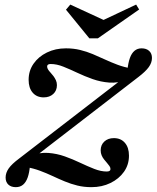

<svg xmlns="http://www.w3.org/2000/svg" viewBox="-20 -789 670 821"><path d="M47.6 11.3Q27.4 11.3 15.7 0.4Q4 -10.5 4 -29.8Q4 -50 17.3 -69Q30.6 -87.9 62.1 -111.3L523.4 -466.9L522.6 -447.6Q483.9 -433.1 447.2 -435.9Q410.5 -438.7 376.2 -450.8Q341.9 -462.9 310.5 -477.8Q279 -492.7 250.8 -504Q222.6 -515.3 196.8 -515.3Q181.5 -515.3 181.5 -504.8Q181.5 -498.4 185.5 -491.9Q189.5 -485.5 196 -478.6Q202.4 -471.8 208.5 -463.7Q214.5 -455.6 219 -446Q223.4 -436.3 223.4 -425Q223.4 -401.6 207.7 -387.1Q191.9 -372.6 166.9 -372.6Q137.1 -372.6 119.8 -392.7Q102.4 -412.9 102.4 -447.6Q102.4 -486.3 123.4 -516.5Q144.4 -546.8 180.6 -564.5Q216.9 -582.3 262.1 -582.3Q294.4 -582.3 322.6 -575.4Q350.8 -568.5 376.6 -557.7Q402.4 -546.8 428.6 -534.7Q454.8 -522.6 482.7 -512.1Q510.5 -501.6 543.5 -496L525 -490.3Q528.2 -521 535.5 -541.1Q542.7 -561.3 555.2 -571.8Q567.7 -582.3 585.5 -582.3Q605.6 -582.3 617.7 -571.4Q629.8 -560.5 629.8 -541.1Q629.8 -521 616.1 -502Q602.4 -483.1 571.8 -459.7L110.5 -104V-123.4Q150 -137.9 186.7 -135.1Q223.4 -132.3 257.3 -120.2Q291.1 -108.1 322.6 -93.1Q354 -78.2 382.7 -66.9Q411.3 -55.6 436.3 -55.6Q452.4 -55.6 452.4 -66.1Q452.4 -72.6 448 -79Q443.5 -85.5 437.5 -92.3Q431.5 -99.2 425 -107.3Q418.5 -115.3 414.5 -125Q410.5 -134.7 410.5 -146Q410.5 -169.4 426.2 -183.9Q441.9 -198.4 466.9 -198.4Q496.8 -198.4 514.1 -178.2Q531.5 -158.1 531.5 -123.4Q531.5 -84.7 510.1 -54.4Q488.7 -24.2 452.4 -6.5Q416.1 11.3 371 11.3Q338.7 11.3 310.9 4.4Q283.1 -2.4 256.9 -13.3Q230.6 -24.2 204.8 -36.3Q179 -48.4 150.8 -58.9Q122.6 -69.4 90.3 -75L108.1 -80.6Q105.6 -50.8 98.4 -30.2Q91.1 -9.7 78.6 0.8Q66.1 11.3 47.6 11.3ZM562.1 -769.4 575 -748.4 398.4 -625H362.1L262.1 -747.6L280.6 -769.4L446.8 -692.7L379 -683.1Z"/></svg>

Font: Playfair 9pt
Style: Bold Italic
Weight: 700
Italic angle: -15.6°
Designer: Claus Eggers Sørensen
Foundry: Claus Eggers Sørensen
Version: Version 2.203